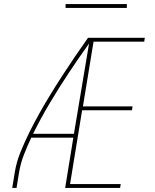

<svg xmlns="http://www.w3.org/2000/svg" viewBox="-20 -920 760 940"><path d="M40 0H61L73 -74Q80 -118 96.5 -161Q113 -204 133 -246H339L299 0H568L571 -19H323L382 -380H626L629 -399H386L438 -716H686L689 -735H411Q379 -690 348.5 -645Q318 -600 288 -554Q258 -508 229.5 -461.5Q201 -415 174.5 -368Q148 -321 124 -272.5Q100 -224 80 -174.5Q60 -125 52 -74ZM342 -265H142Q180 -342 224.5 -416.5Q269 -491 317 -563.5Q365 -636 416 -707ZM301 -881H601V-900H301Z"/></svg>

Font: Iosevka Sparkle Thin Oblique
Style: Regular
Weight: 100
Italic angle: -9°
Designer: Belleve Invis
Foundry: Belleve Invis
Version: Version 4.5.0; ttfautohint (v1.8.3)